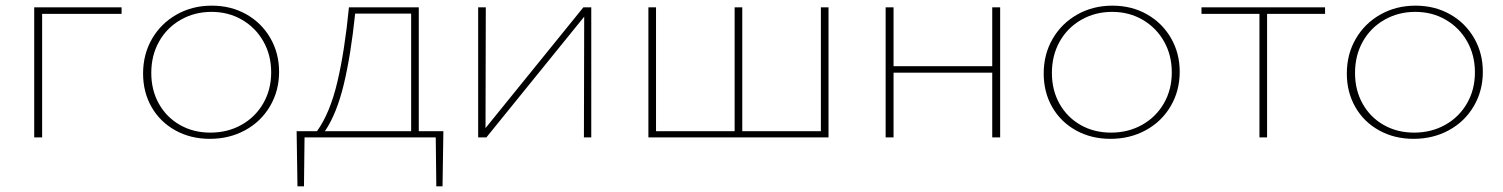

<svg xmlns="http://www.w3.org/2000/svg" viewBox="-20 -486 5317 679"><path d="M410 -437H129V0H101V-460H410Z M486 -226Q486 -294 517.5 -348.5Q549 -403 604.5 -434.5Q660 -466 729 -466Q797 -466 851 -435.5Q905 -405 936 -351.5Q967 -298 967 -232Q967 -165 935 -110.5Q903 -56 847 -25.5Q791 5 722 5Q654 5 600 -25Q546 -55 516 -107.5Q486 -160 486 -226ZM939 -230Q939 -291 911.5 -339.5Q884 -388 836 -416Q788 -444 728 -444Q668 -444 619 -416Q570 -388 542.5 -339Q515 -290 515 -228Q515 -167 542 -119Q569 -71 616.5 -44Q664 -17 724 -17Q785 -17 834 -44.5Q883 -72 911 -120.5Q939 -169 939 -230Z M1545 173H1523L1521 0H1057L1055 173H1032L1029 -22H1101Q1147 -86 1173 -196Q1199 -306 1214 -460H1461V-22H1548ZM1434 -22V-438H1236Q1221 -293 1196 -188.5Q1171 -84 1129 -22Z M2071 0H2045L2046 -427L1700 0H1671V-460H1698L1697 -33L2043 -460H2071Z M2910 -460V0H2273V-460H2300V-22H2578V-460H2605V-22H2883V-460Z M3517 -460V0H3489V-229H3140V0H3112V-460H3140V-252H3489V-460Z M3671 -226Q3671 -294 3702.5 -348.5Q3734 -403 3789.5 -434.5Q3845 -466 3914 -466Q3982 -466 4036 -435.5Q4090 -405 4121 -351.5Q4152 -298 4152 -232Q4152 -165 4120 -110.5Q4088 -56 4032 -25.5Q3976 5 3907 5Q3839 5 3785 -25Q3731 -55 3701 -107.5Q3671 -160 3671 -226ZM4124 -230Q4124 -291 4096.5 -339.5Q4069 -388 4021 -416Q3973 -444 3913 -444Q3853 -444 3804 -416Q3755 -388 3727.5 -339Q3700 -290 3700 -228Q3700 -167 3727 -119Q3754 -71 3801.5 -44Q3849 -17 3909 -17Q3970 -17 4019 -44.5Q4068 -72 4096 -120.5Q4124 -169 4124 -230Z M4666 -437H4461V0H4434V-437H4229V-460H4666Z M4743 -226Q4743 -294 4774.5 -348.5Q4806 -403 4861.5 -434.5Q4917 -466 4986 -466Q5054 -466 5108 -435.5Q5162 -405 5193 -351.5Q5224 -298 5224 -232Q5224 -165 5192 -110.5Q5160 -56 5104 -25.5Q5048 5 4979 5Q4911 5 4857 -25Q4803 -55 4773 -107.5Q4743 -160 4743 -226ZM5196 -230Q5196 -291 5168.5 -339.5Q5141 -388 5093 -416Q5045 -444 4985 -444Q4925 -444 4876 -416Q4827 -388 4799.5 -339Q4772 -290 4772 -228Q4772 -167 4799 -119Q4826 -71 4873.5 -44Q4921 -17 4981 -17Q5042 -17 5091 -44.5Q5140 -72 5168 -120.5Q5196 -169 5196 -230Z"/></svg>

Font: Ysabeau SC Extralight
Style: Regular
Weight: 200
Designer: Christian Thalmann (Catharsis Fonts)
Version: Version 0.003